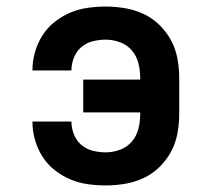

<svg xmlns="http://www.w3.org/2000/svg" viewBox="-20 -558 640 586"><path d="M302 8Q275 8 247 4Q219 0 193.5 -11Q168 -22 146 -39.5Q124 -57 109 -81Q94 -105 86.5 -132Q79 -159 79 -187Q79 -187 79 -187Q79 -187 79 -187H198Q198 -187 198 -187Q198 -187 198 -187Q198 -167 205.5 -148Q213 -129 228 -116Q243 -103 263 -98Q283 -93 302 -93Q325 -93 346.5 -101Q368 -109 382.5 -126Q397 -143 402.5 -165.5Q408 -188 408 -210V-215H234V-315H408V-320Q408 -342 402.5 -364.5Q397 -387 382.5 -404Q368 -421 346.5 -429Q325 -437 302 -437Q283 -437 263 -432Q243 -427 228 -414Q213 -401 205.5 -382Q198 -363 198 -343Q198 -343 198 -343Q198 -343 198 -343H79Q79 -343 79 -343Q79 -343 79 -343Q79 -371 86.5 -398Q94 -425 109 -449Q124 -473 146 -490.5Q168 -508 193.5 -519Q219 -530 247 -534Q275 -538 302 -538Q332 -538 361.5 -533Q391 -528 418 -515.5Q445 -503 466.5 -482Q488 -461 502 -435Q516 -409 521.5 -379.5Q527 -350 527 -320V-210Q527 -180 521.5 -150.5Q516 -121 502 -95Q488 -69 466.5 -48Q445 -27 418 -14.5Q391 -2 361.5 3Q332 8 302 8Z"/></svg>

Font: Iosevka Curly Extended
Style: Bold
Weight: 700
Width: 7
Monospace: yes
Designer: Belleve Invis
Foundry: Belleve Invis
Version: Version 11.1.0; ttfautohint (v1.8.3)